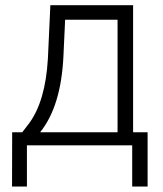

<svg xmlns="http://www.w3.org/2000/svg" viewBox="-20 -548 613 724"><path d="M64 -49.3 89.8 -83Q151.4 -166.5 160.6 -327.1L169.9 -528.3H481.9V-49.3H536.6V155.3H478.5V0H81.5V155.3H25.4L25.9 -49.3ZM131.3 -49.3H423.3V-473.6H225.6L219.2 -336.4Q210.4 -147.5 131.3 -49.3Z"/></svg>

Font: Roboto-Light
Style: Regular
Weight: 300
Designer: Google
Version: Version 2.137; 2017